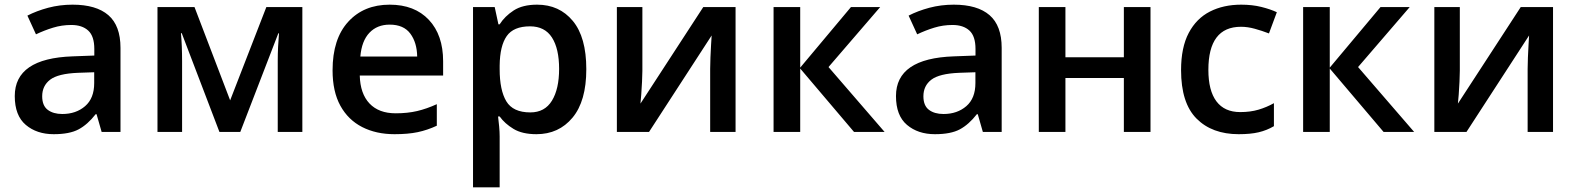

<svg xmlns="http://www.w3.org/2000/svg" viewBox="-20 -571 6824 831"><path d="M293.9 -550.8Q396.5 -550.8 449 -505.4Q501.5 -460 501.5 -363.8V0H419.9L397.9 -76.7H394Q359.4 -32.2 320.3 -11.2Q281.2 9.8 212.4 9.8Q139.2 9.8 91.6 -30.5Q43.9 -70.8 43.9 -155.3Q43.9 -318.4 294.4 -327.1L388.2 -330.6V-358.9Q388.2 -414.6 361.8 -438.7Q335.4 -462.9 288.6 -462.9Q247.6 -462.9 209.5 -451.2Q171.4 -439.5 135.7 -422.4L98.6 -503.4Q138.2 -523.9 188.5 -537.4Q238.8 -550.8 293.9 -550.8ZM387.7 -258.3 317.9 -255.9Q231.4 -252.4 197 -226.1Q162.6 -199.7 162.6 -154.3Q162.6 -113.8 186.5 -95.7Q210.4 -77.6 249.5 -77.6Q309.1 -77.6 348.4 -111.6Q387.7 -145.5 387.7 -211.4Z M1288.6 -540.5V0H1182.1V-308.6Q1182.1 -338.9 1183.6 -368.9Q1185.1 -398.9 1187.5 -426.8H1184.6L1020 0H929.7L766.6 -427.2H763.2Q768.1 -374 768.1 -305.2V0H661.6V-540.5H821.8L976.1 -136.7L1132.8 -540.5Z M1666.5 -550.8Q1774.4 -550.8 1836.2 -485.1Q1897.9 -419.4 1897.9 -305.7V-244.1H1537.1Q1539.1 -165.5 1579.3 -123Q1619.6 -80.6 1692.4 -80.6Q1743.7 -80.6 1785.2 -90.3Q1826.7 -100.1 1870.6 -120.1V-26.9Q1829.6 -7.8 1787.8 1Q1746.1 9.8 1687.5 9.8Q1607.9 9.8 1547.4 -21.2Q1486.8 -52.2 1453.1 -113.5Q1419.4 -174.8 1419.4 -266.6Q1419.4 -402.8 1487.1 -476.8Q1554.7 -550.8 1666.5 -550.8ZM1666.5 -464.4Q1612.3 -464.4 1578.9 -429.2Q1545.4 -394 1539.6 -326.2H1785.6Q1784.7 -386.7 1755.9 -425.5Q1727.1 -464.4 1666.5 -464.4Z M2304.7 -550.8Q2400.9 -550.8 2459.2 -480.5Q2517.6 -410.2 2517.6 -271.5Q2517.6 -133.3 2458 -61.8Q2398.4 9.8 2301.8 9.8Q2240.2 9.8 2202.4 -13.2Q2164.6 -36.1 2142.6 -66.9H2135.7Q2138.2 -47.4 2140.4 -23.7Q2142.6 0 2142.6 19.5V239.7H2027.3V-540.5H2121.1L2137.2 -465.8H2142.6Q2164.6 -500.5 2203.1 -525.6Q2241.7 -550.8 2304.7 -550.8ZM2273.9 -457Q2202.6 -457 2173.1 -414.8Q2143.6 -372.6 2142.6 -287.6V-271.5Q2142.6 -180.7 2171.4 -132.6Q2200.2 -84.5 2275.4 -84.5Q2337.9 -84.5 2368.9 -135.3Q2399.9 -186 2399.9 -272.9Q2399.9 -360.4 2368.9 -408.7Q2337.9 -457 2273.9 -457Z M2760.3 -540.5V-264.6Q2760.3 -246.6 2758.8 -217.5Q2757.3 -188.5 2755.4 -161.4Q2753.4 -134.3 2752 -122.6L3023.9 -540.5H3163.6V0H3053.7V-272.9Q3053.7 -293.9 3054.9 -322.5Q3056.2 -351.1 3057.6 -377.2Q3059.1 -403.3 3060.1 -417.5L2789.1 0H2649.9V-540.5Z M3663.1 -540.5H3789.6L3565.9 -280.8L3808.6 0H3676.3L3443.4 -274.4V0H3328.1V-540.5H3443.4V-278.3Z M4107.9 -550.8Q4210.4 -550.8 4262.9 -505.4Q4315.4 -460 4315.4 -363.8V0H4233.9L4211.9 -76.7H4208Q4173.3 -32.2 4134.3 -11.2Q4095.2 9.8 4026.4 9.8Q3953.1 9.8 3905.5 -30.5Q3857.9 -70.8 3857.9 -155.3Q3857.9 -318.4 4108.4 -327.1L4202.1 -330.6V-358.9Q4202.1 -414.6 4175.8 -438.7Q4149.4 -462.9 4102.5 -462.9Q4061.5 -462.9 4023.4 -451.2Q3985.4 -439.5 3949.7 -422.4L3912.6 -503.4Q3952.1 -523.9 4002.4 -537.4Q4052.7 -550.8 4107.9 -550.8ZM4201.7 -258.3 4131.8 -255.9Q4045.4 -252.4 4011 -226.1Q3976.6 -199.7 3976.6 -154.3Q3976.6 -113.8 4000.5 -95.7Q4024.4 -77.6 4063.5 -77.6Q4123 -77.6 4162.4 -111.6Q4201.7 -145.5 4201.7 -211.4Z M4591.3 -540.5V-323.2H4844.2V-540.5H4959.5V0H4844.2V-233.4H4591.3V0H4476.1V-540.5Z M5341.3 9.8Q5226.1 9.8 5158.9 -57.6Q5091.8 -125 5091.8 -267.6Q5091.8 -365.7 5125 -428.5Q5158.2 -491.2 5216.8 -521Q5275.4 -550.8 5352.1 -550.8Q5399.9 -550.8 5439.2 -541Q5478.5 -531.2 5506.3 -518.1L5472.2 -426.3Q5441.9 -438 5410.9 -446.5Q5379.9 -455.1 5351.1 -455.1Q5210 -455.1 5210 -268.6Q5210 -178.7 5244.9 -132.3Q5279.8 -85.9 5347.7 -85.9Q5392.1 -85.9 5427.2 -96.4Q5462.4 -106.9 5493.7 -124.5V-24.9Q5462.9 -6.8 5427.7 1.5Q5392.6 9.8 5341.3 9.8Z M5955.1 -540.5H6081.5L5857.9 -280.8L6100.6 0H5968.3L5735.4 -274.4V0H5620.1V-540.5H5735.4V-278.3Z M6298.3 -540.5V-264.6Q6298.3 -246.6 6296.9 -217.5Q6295.4 -188.5 6293.5 -161.4Q6291.5 -134.3 6290 -122.6L6562 -540.5H6701.7V0H6591.8V-272.9Q6591.8 -293.9 6593 -322.5Q6594.2 -351.1 6595.7 -377.2Q6597.2 -403.3 6598.1 -417.5L6327.1 0H6188V-540.5Z"/></svg>

Font: Open Sans SemiBold
Style: Regular
Weight: 600
Designer: Monotype Design Team
Foundry: Monotype Imaging Inc.
Version: Version 3.003; ttfautohint (v1.8.4)